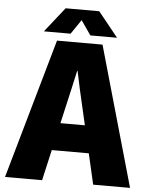

<svg xmlns="http://www.w3.org/2000/svg" viewBox="-60 -948 778 996"><g transform="rotate(5 329.5 -449.5)"><path d="M211 -728H448L655 0H463L351 -487L331 -581H329L308 -487L197 0H4ZM253 -303H407L438 -160H222ZM139 -770 241 -899H416L520 -770H381L329 -845L278 -770Z"/></g></svg>

Font: Murecho Thin ExtraBold
Style: Regular
Weight: 800
Version: Version 1.010